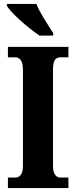

<svg xmlns="http://www.w3.org/2000/svg" viewBox="-20 -951 384 971"><path d="M180 -771H249V-784C225 -822 181 -886 164 -931H15V-921C35 -886 125 -807 180 -771ZM20 0H326V-53H285C266 -53 248 -70 248 -110V-600C248 -647 262 -661 285 -661H326V-714H20V-661H59C76 -661 96 -647 96 -601V-109C96 -67 76 -53 59 -53H20Z"/></svg>

Font: Noto Serif Devanagari ExtraCondensed ExtraBold
Style: Regular
Weight: 800
Width: 2
Designer: Universal Thirst, Indian Type Foundry and the Monotype Design Team
Foundry: Monotype Imaging Inc.
Version: Version 2.004